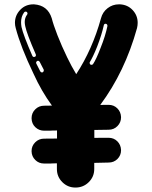

<svg xmlns="http://www.w3.org/2000/svg" viewBox="-20 -865 703 886"><path d="M328.2 0.5Q292.6 0.5 267.6 -24.5Q242.6 -49.5 242.6 -84.7V-111.4Q229.2 -111.4 223 -110.9Q216.8 -110.4 213.4 -110.4Q211.4 -110.4 208.2 -110.4Q205 -110.4 199.5 -110.4Q194.1 -110.4 183.2 -110.4Q159.4 -110.4 142.8 -126.7Q126.2 -143.1 125.7 -166.8V-168.3Q125.7 -191.6 142.6 -208.4Q159.4 -225.2 183.7 -225.2L243.1 -225.7V-262.9Q231.7 -262.9 225.7 -262.6Q219.8 -262.4 216.8 -262.4Q214.4 -261.9 210.6 -261.9Q206.9 -261.9 201 -261.9Q195 -261.9 184.2 -261.9Q159.9 -261.9 143.1 -278Q126.2 -294.1 125.7 -318.8V-319.8Q125.7 -343.6 142.6 -360.4Q159.4 -377.2 183.7 -377.2L219.8 -377.7Q171.3 -444.1 134.7 -524.8Q75.7 -647.5 52.5 -735.6Q49 -748 49 -759.9Q49 -794.1 73.3 -819.6Q97.5 -845 134.2 -845H137.1Q200 -840.6 218.8 -780.7Q225.7 -752.5 245 -702.7Q264.4 -653 290.1 -600Q309.9 -558.9 331.7 -522.8Q406.4 -637.1 446 -780.7Q453.5 -809.4 476.5 -827.2Q499.5 -845 528.7 -845H533.7Q569.3 -843.1 592.3 -818.3Q615.3 -793.6 615.3 -759.9Q615.3 -748 612.4 -735.6Q556.4 -533.7 442.6 -380.7Q450 -380.7 454.2 -380.9Q458.4 -381.2 460.4 -381.2Q462.4 -381.2 464.4 -381.2Q466.3 -381.2 470.3 -381.2Q474.3 -381.2 481.2 -381.2Q505 -381.2 521.3 -365.1Q537.6 -349 538.6 -324.8V-323.8Q538.6 -300 522 -283.2Q505.4 -266.3 481.2 -266.3L415.3 -265.3V-228.7Q429.2 -228.7 436.4 -229Q443.6 -229.2 447 -229.2Q450 -229.2 453.2 -229.2Q456.4 -229.2 462.9 -229.2Q469.3 -229.2 481.2 -229.2Q505 -229.2 521.3 -213.1Q537.6 -197 538.6 -172.8V-171.8Q538.6 -148 522 -131.4Q505.4 -114.9 481.2 -114.9L414.9 -113.4V-85.1Q414.9 -49.5 389.6 -24.5Q364.4 0.5 328.2 0.5ZM137.1 -602 141.1 -603Q143.6 -604 144.8 -606.2Q146 -608.4 146 -610.4L145 -614.4Q103.5 -709.4 96.5 -744.1Q94.1 -755.4 94.1 -763.4Q94.1 -783.2 105.4 -798Q106.9 -800.5 106.9 -803Q106.9 -805.9 104.7 -808.7Q102.5 -811.4 99 -811.4H98Q93.1 -811.4 90.6 -806.9Q77.2 -788.1 77.2 -762.4Q77.2 -752.5 79.2 -740.6Q87.6 -702.5 129.2 -607.4Q131.7 -602 137.1 -602ZM173.8 -530.7 177.7 -531.7Q182.2 -535.1 182.2 -540.1L181.7 -543.6L163.4 -579.2Q160.4 -584.2 155.9 -584.7Q152 -584.7 149.3 -581.7Q146.5 -578.7 146.5 -575.2L147.5 -571.8L165.8 -535.6Q168.8 -530.7 173.8 -530.7ZM402.5 -565.8Q406.4 -565.8 409.4 -569.3Q424.3 -591.6 444.6 -645Q466.3 -699 475.7 -744.6V-746.5Q475.7 -750 473.3 -752.7Q470.8 -755.4 466.8 -755.4Q463.4 -755.4 461.4 -753.2Q459.4 -751 458.9 -748Q449.5 -705 428.7 -651Q418.8 -625.7 409.4 -606.4Q400 -587.1 395 -579.2Q393.6 -577.2 393.6 -574.8Q393.6 -569.8 397.5 -566.8Q400 -565.8 402.5 -565.8Z"/></svg>

Font: AKL FREE 002
Style: Regular
Weight: 400
Designer: AKL
Foundry: AKL
Version: Version 1.00;August 17, 2024;FontCreator 13.0.0.2675 64-bit